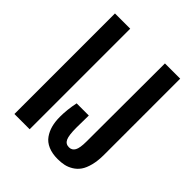

<svg xmlns="http://www.w3.org/2000/svg" viewBox="-228 -976 1126 1126"><g transform="rotate(45 335.0 -413.0)"><path d="M71.3 0V-834H197.8V0ZM437 7.8Q391.6 7.8 358.4 -6.6Q325.2 -21 306.9 -47.1Q288.6 -73.2 280 -105.2Q271.5 -137.2 271.5 -176.8Q271.5 -237.3 285.2 -302.2H386.2L384.8 -200.7Q384.8 -137.2 396.2 -112.5Q407.7 -87.9 435.5 -87.9Q460 -87.9 472.2 -109.4Q484.4 -130.9 484.4 -184.6L485.8 -834H612.3V-202.1Q612.3 -152.3 602.5 -114.5Q592.8 -76.7 576.7 -53.7Q560.5 -30.8 537.1 -16.6Q513.7 -2.4 489.7 2.7Q465.8 7.8 437 7.8Z"/></g></svg>

Font: FjallaOne
Style: Regular
Weight: 400
Designer: Irina Smirnova
Foundry: Irina Smirnova
Version: Version 1.001